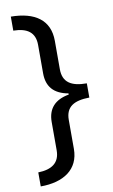

<svg xmlns="http://www.w3.org/2000/svg" viewBox="-96 -764 572 971"><g transform="rotate(-10 190.0 -278.0)"><path d="M32 86V158C149 158 230 106 230 0V-149C230 -216 273 -241 352 -242V-315C273 -315 230 -341 230 -409V-555C230 -662 155 -713 32 -714V-642C103 -641 143 -614 143 -549V-403C143 -335 178 -294 252 -281V-275C179 -262 143 -221 143 -153V-8C143 57 101 84 32 86Z"/></g></svg>

Font: Noto Sans Lycian
Style: Regular
Weight: 400
Designer: Monotype Design Team
Foundry: Monotype Imaging Inc.
Version: Version 2.002